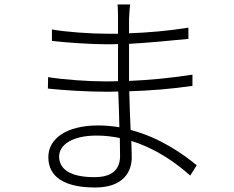

<svg xmlns="http://www.w3.org/2000/svg" viewBox="-20 -802 1040 854"><path d="M514 -108C514 -33 459 -14 400 -14C284 -14 243 -55 243 -106C243 -157 300 -199 410 -199C446 -199 480 -195 513 -188C513 -157 514 -129 514 -108ZM855 -67C800 -112 696 -189 561 -224C559 -276 556 -336 555 -396C647 -399 740 -406 836 -420V-470C741 -455 645 -446 554 -442V-474V-607C645 -612 732 -621 818 -629V-679C730 -665 643 -657 554 -654C554 -683 554 -706 554 -718C555 -750 557 -766 559 -782H503C504 -772 505 -744 505 -728V-652C488 -652 470 -652 453 -652C384 -652 269 -660 211 -671V-620C270 -613 382 -605 454 -605C471 -605 488 -605 505 -606V-474V-441C486 -440 467 -440 448 -440C376 -440 266 -447 194 -459L193 -408C267 -400 375 -394 448 -394C467 -394 487 -394 506 -395C508 -346 510 -289 511 -236C481 -241 449 -244 416 -244C278 -244 195 -187 195 -103C195 -13 270 32 403 32C532 32 566 -42 566 -101C566 -118 565 -144 564 -175C675 -141 765 -76 826 -21Z"/></svg>

Font: Noto Sans JP Light
Style: Regular
Weight: 300
Designer: Ryoko NISHIZUKA (kana & ideographs); Paul D. Hunt (Latin, Greek & Cyrillic); Wenlong ZHANG (bopomofo); Sandoll Communica
Foundry: Adobe Systems Incorporated
Version: Version 1.004;PS 1.004;hotconv 1.0.82;makeotf.lib2.5.63406